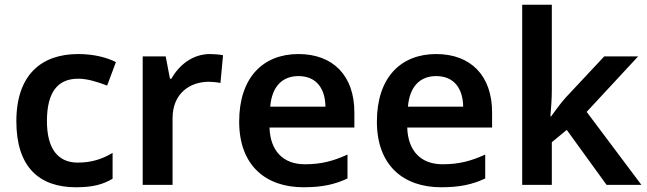

<svg xmlns="http://www.w3.org/2000/svg" viewBox="-20 -780 2730 810"><path d="M300 10C370 10 413 -1 455 -26V-135C413 -110 368 -94 308 -94C224 -94 178 -153 178 -269C178 -388 221 -448 310 -448C348 -448 390 -435 432 -419L469 -518C432 -537 377 -552 310 -552C157 -552 49 -467 49 -268C49 -76 145 10 300 10Z M866 -552C792 -552 735 -505 703 -448H697L679 -542H582V0H708V-281C708 -386 781 -435 861 -435C875 -435 897 -433 910 -430L921 -547C907 -550 883 -552 866 -552Z M1239 -552C1089 -552 989 -452 989 -267C989 -82 1101 10 1260 10C1340 10 1392 -2 1446 -27V-128C1387 -101 1336 -87 1266 -87C1174 -87 1120 -144 1117 -242H1475V-306C1475 -461 1385 -552 1239 -552ZM1239 -459C1316 -459 1352 -405 1353 -330H1120C1127 -415 1171 -459 1239 -459Z M1820 -552C1670 -552 1570 -452 1570 -267C1570 -82 1682 10 1841 10C1921 10 1973 -2 2027 -27V-128C1968 -101 1917 -87 1847 -87C1755 -87 1701 -144 1698 -242H2056V-306C2056 -461 1966 -552 1820 -552ZM1820 -459C1897 -459 1933 -405 1934 -330H1701C1708 -415 1752 -459 1820 -459Z M2308 -399V-760H2183V0H2308V-180L2371 -232L2539 0H2686L2455 -308L2672 -542H2529L2369 -371C2347 -347 2322 -313 2305 -289H2302C2305 -324 2308 -365 2308 -399Z"/></svg>

Font: Noto Sans Ol Chiki SemiBold
Style: Regular
Weight: 600
Designer: Monotype Design Team, Lewis McGuffie
Foundry: Monotype Imaging Inc.
Version: Version 2.003